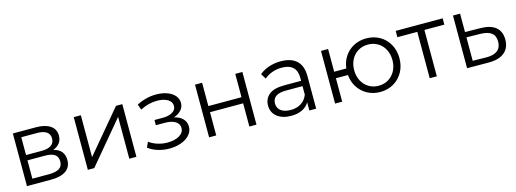

<svg xmlns="http://www.w3.org/2000/svg" viewBox="-10 -1189 4977 1852"><g transform="rotate(-15 2479.0 -263.0)"><path d="M543 -143Q543 -74 492 -37Q441 0 340 0H101V-526H333Q423 -526 474 -491Q525 -456 525 -391Q525 -348 501.5 -317.5Q478 -287 436 -272Q543 -247 543 -143ZM170 -292H328Q389 -292 421.5 -315Q454 -338 454 -382Q454 -426 421.5 -448Q389 -470 328 -470H170ZM473 -147Q473 -194 442 -216.5Q411 -239 344 -239H170V-56H337Q405 -56 439 -78Q473 -100 473 -147Z M709 -526H780V-108L1131 -526H1194V0H1123V-418L773 0H709Z M1759 -151Q1759 -105 1727.5 -69Q1696 -33 1642 -13.5Q1588 6 1523 6Q1466 6 1411 -10.5Q1356 -27 1315 -59L1339 -112Q1375 -85 1423 -70Q1471 -55 1520 -55Q1593 -55 1639.5 -82.5Q1686 -110 1686 -157Q1686 -199 1648 -222.5Q1610 -246 1544 -246H1454V-298H1540Q1599 -298 1635 -320.5Q1671 -343 1671 -381Q1671 -423 1630.5 -447Q1590 -471 1525 -471Q1440 -471 1357 -428L1337 -483Q1431 -532 1532 -532Q1592 -532 1640.5 -514.5Q1689 -497 1716.5 -465Q1744 -433 1744 -391Q1744 -351 1716.5 -320Q1689 -289 1642 -274Q1698 -261 1728.5 -229Q1759 -197 1759 -151Z M1920 -526H1991V-293H2322V-526H2393V0H2322V-232H1991V0H1920Z M2989 -326V0H2921V-82Q2897 -40 2850.5 -17.5Q2804 5 2740 5Q2696 5 2660.5 -6Q2625 -17 2600 -37Q2575 -57 2561.5 -85Q2548 -113 2548 -148Q2548 -215 2596.5 -256Q2645 -297 2751 -297H2918V-329Q2918 -398 2880 -433Q2842 -468 2769 -468Q2718 -468 2672.5 -451.5Q2627 -435 2594 -406L2562 -459Q2602 -493 2657.5 -511.5Q2713 -530 2776 -530Q2879 -530 2934 -479Q2989 -428 2989 -326ZM2918 -158V-244H2753Q2618 -244 2618 -150Q2618 -104 2653 -77.5Q2688 -51 2751 -51Q2811 -51 2854 -78.5Q2897 -106 2918 -158Z M3891 -263Q3891 -186 3857 -125Q3823 -64 3763.5 -29.5Q3704 5 3630 5Q3560 5 3503 -25.5Q3446 -56 3410.5 -110Q3375 -164 3369 -234H3249V0H3178V-526H3249V-299H3370Q3378 -367 3413.5 -419.5Q3449 -472 3505 -501Q3561 -530 3630 -530Q3704 -530 3763.5 -496Q3823 -462 3857 -401Q3891 -340 3891 -263ZM3821 -263Q3821 -323 3796 -370Q3771 -417 3727.5 -442.5Q3684 -468 3630 -468Q3576 -468 3532.5 -442.5Q3489 -417 3464 -370Q3439 -323 3439 -263Q3439 -203 3464 -156Q3489 -109 3532.5 -83Q3576 -57 3630 -57Q3684 -57 3727.5 -83Q3771 -109 3796 -156Q3821 -203 3821 -263Z M4393 -463H4194V0H4123V-463H3924V-526H4393Z M4924 -172Q4924 -88 4868.5 -43Q4813 2 4708 1L4496 0V-526H4567V-342L4722 -340Q4821 -339 4872.5 -296Q4924 -253 4924 -172ZM4852 -172Q4852 -230 4815 -258Q4778 -286 4704 -287L4567 -289V-55L4704 -53Q4777 -52 4814.5 -82.5Q4852 -113 4852 -172Z"/></g></svg>

Font: CMG Sans
Style: Regular
Weight: 400
Designer: Julieta Ulanovsky
Foundry: Julieta Ulanovsky
Version: Version 7.200